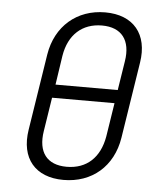

<svg xmlns="http://www.w3.org/2000/svg" viewBox="-53 -776 706 833"><g transform="rotate(5 300.0 -360.0)"><path d="M254 10C378 10 469 -68 489 -194L541 -526C561 -651 495 -730 372 -730C249 -730 157 -651 137 -526L85 -194C65 -68 131 10 254 10ZM184 -399 203 -526C218 -619 277 -672 363 -672C448 -672 490 -619 475 -526L455 -399ZM263 -48C177 -48 136 -101 151 -194L174 -341H446L423 -194C407 -101 350 -48 263 -48Z"/></g></svg>

Font: JetBrains Mono ExtraLight
Style: Italic
Weight: 240
Italic angle: -9°
Monospace: yes
Designer: Philipp Nurullin, Konstantin Bulenkov
Foundry: JetBrains
Version: Version 2.305